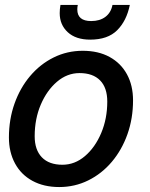

<svg xmlns="http://www.w3.org/2000/svg" viewBox="-20 -745 604 775"><path d="M219 10Q157 10 111 -15Q65 -40 40.5 -85.5Q16 -131 16 -190Q16 -263 38.5 -326.5Q61 -390 101.5 -438Q142 -486 196.5 -513Q251 -540 314 -540Q377 -540 422.5 -515Q468 -490 492.5 -445Q517 -400 517 -340Q517 -267 494.5 -203.5Q472 -140 431.5 -92Q391 -44 336.5 -17Q282 10 219 10ZM232 -80Q282 -80 323 -115Q364 -150 388.5 -208Q413 -266 413 -335Q413 -391 384 -420.5Q355 -450 301 -450Q251 -450 210 -415Q169 -380 144.5 -322.5Q120 -265 120 -195Q120 -140 149 -110Q178 -80 232 -80ZM344 -585Q286 -585 253.5 -615Q221 -645 221 -692Q221 -707 224 -725H294Q293 -721 292.5 -716Q292 -711 292 -707Q292 -660 348 -660Q383 -660 405.5 -677Q428 -694 434 -725H504Q491 -661 453 -623Q415 -585 344 -585Z"/></svg>

Font: Radio Canada Big
Style: Italic
Weight: 400
Italic angle: -12°
Designer: Étienne Aubert Bonn
Foundry: Coppers and Brasses
Version: Version 1.001